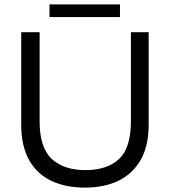

<svg xmlns="http://www.w3.org/2000/svg" viewBox="-20 -847 775 877"><path d="M368 10Q280 10 214.5 -21Q149 -52 113 -116Q77 -180 77 -277V-700H161V-293Q161 -172 216.5 -121Q272 -70 370 -70Q470 -70 524 -121Q578 -172 578 -293V-700H659V-277Q659 -180 622.5 -116.5Q586 -53 521 -21.5Q456 10 368 10ZM206 -769V-827H528V-769Z"/></svg>

Font: REM Light
Style: Regular
Weight: 300
Designer: Octavio Pardo
Foundry: Ashler Design
Version: Version 1.005;gftools[0.9.28]